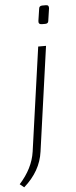

<svg xmlns="http://www.w3.org/2000/svg" viewBox="-91 -714 377 953"><g transform="rotate(-5 97.5 -237.5)"><path d="M158 -683H176Q192 -683 190 -666L181 -605Q180 -591 165 -591H148Q130 -591 132 -608L141 -668Q142 -683 158 -683ZM159 -482 86 39Q73 135 -10 208L-31 191Q35 118 47 36L120 -482Z"/></g></svg>

Font: Exo 2.0 Extra Light
Style: Italic
Weight: 250
Italic angle: -8°
Designer: Natanael Gama
Version: Version 1.001;PS 001.001;hotconv 1.0.70;makeotf.lib2.5.58329